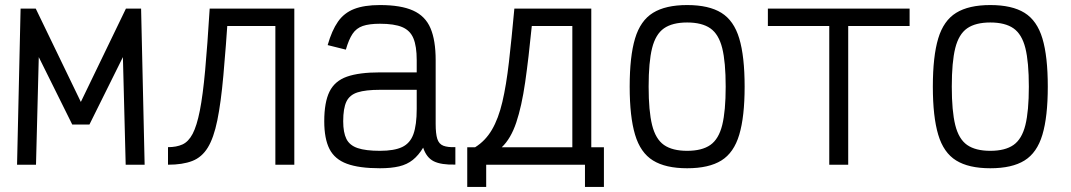

<svg xmlns="http://www.w3.org/2000/svg" viewBox="-20 -652 4240 760"><path d="M47.5 0 61.5 -618H121.5L300 -248.5L478.5 -618H538.5L552.5 0H477.5L466.5 -426L334 -159H266L133.5 -426L122.5 0Z M1070 0V-549H831V-618H1145V0ZM645 0V-69.5Q678.5 -69.5 702.2 -80.2Q726 -91 742.5 -122.2Q759 -153.5 771 -214Q783 -274.5 792 -373.2Q801 -472 810 -618H884.5Q874 -462 864.2 -353.5Q854.5 -245 840.2 -175.5Q826 -106 802.5 -67.8Q779 -29.5 741 -14.8Q703 0 645 0Z M1484 14Q1401.5 14 1353.2 -3.8Q1305 -21.5 1284.2 -62.2Q1263.5 -103 1263.5 -172Q1263.5 -247 1284.2 -289.2Q1305 -331.5 1353.2 -348.5Q1401.5 -365.5 1484 -365.5H1629.5V-414Q1629.5 -469 1616.5 -500.2Q1603.5 -531.5 1572 -544.8Q1540.5 -558 1484 -558Q1441.5 -558 1416 -549.2Q1390.5 -540.5 1375.5 -518Q1360.5 -495.5 1349 -455.5L1277 -473.5Q1293.5 -531.5 1317.8 -566.2Q1342 -601 1382 -616.5Q1422 -632 1484 -632Q1567 -632 1615.2 -610.2Q1663.5 -588.5 1684 -540.5Q1704.5 -492.5 1704.5 -414V-162Q1704.5 -122.5 1711 -102.2Q1717.5 -82 1734.8 -75.2Q1752 -68.5 1782.5 -69.5V-0.5Q1726.5 1 1697.2 -13.5Q1668 -28 1655 -67.5Q1637 -37.5 1614.2 -19.2Q1591.5 -1 1560 6.5Q1528.5 14 1484 14ZM1484 -55Q1540.5 -55 1572 -70Q1603.5 -85 1616.5 -121.2Q1629.5 -157.5 1629.5 -221V-296.5H1484Q1427.5 -296.5 1395.8 -286.5Q1364 -276.5 1351.2 -249.8Q1338.5 -223 1338.5 -172Q1338.5 -127.5 1351.2 -102Q1364 -76.5 1395.8 -65.8Q1427.5 -55 1484 -55Z M1860.5 -69Q1901.5 -94.5 1927.2 -138.5Q1953 -182.5 1968.5 -248.5Q1984 -314.5 1994.5 -406Q2005 -497.5 2016 -618H2320.5V-69H2245.5V-549H2085Q2072.5 -422 2058.8 -326.5Q2045 -231 2023.5 -167Q2002 -103 1966 -69ZM1829.5 88V-69H2370.5V88H2295.5V0H1904.5V88Z M2700 14Q2614.5 14 2564.8 -16.8Q2515 -47.5 2493.8 -118.8Q2472.5 -190 2472.5 -309Q2472.5 -429 2493.8 -499.8Q2515 -570.5 2564.8 -601.2Q2614.5 -632 2700 -632Q2786 -632 2835.5 -601.2Q2885 -570.5 2906.2 -499.8Q2927.5 -429 2927.5 -309Q2927.5 -190 2906.2 -118.8Q2885 -47.5 2835.5 -16.8Q2786 14 2700 14ZM2700 -55Q2758.5 -55 2791.8 -78.2Q2825 -101.5 2838.8 -157Q2852.5 -212.5 2852.5 -309Q2852.5 -406.5 2838.8 -461.5Q2825 -516.5 2791.8 -539.8Q2758.5 -563 2700 -563Q2641.5 -563 2608.2 -539.8Q2575 -516.5 2561.2 -461.5Q2547.5 -406.5 2547.5 -309Q2547.5 -212.5 2561.2 -157Q2575 -101.5 2608.2 -78.2Q2641.5 -55 2700 -55Z M3262.5 0V-618H3337.5V0ZM3019.5 -549V-618H3580.5V-549Z M3900 14Q3814.5 14 3764.8 -16.8Q3715 -47.5 3693.8 -118.8Q3672.5 -190 3672.5 -309Q3672.5 -429 3693.8 -499.8Q3715 -570.5 3764.8 -601.2Q3814.5 -632 3900 -632Q3986 -632 4035.5 -601.2Q4085 -570.5 4106.2 -499.8Q4127.5 -429 4127.5 -309Q4127.5 -190 4106.2 -118.8Q4085 -47.5 4035.5 -16.8Q3986 14 3900 14ZM3900 -55Q3958.5 -55 3991.8 -78.2Q4025 -101.5 4038.8 -157Q4052.5 -212.5 4052.5 -309Q4052.5 -406.5 4038.8 -461.5Q4025 -516.5 3991.8 -539.8Q3958.5 -563 3900 -563Q3841.5 -563 3808.2 -539.8Q3775 -516.5 3761.2 -461.5Q3747.5 -406.5 3747.5 -309Q3747.5 -212.5 3761.2 -157Q3775 -101.5 3808.2 -78.2Q3841.5 -55 3900 -55Z"/></svg>

Font: Victor Mono Thin
Style: Regular
Weight: 100
Monospace: yes
Designer: Rune Bjørnerås
Version: Version 1.561;gftools[0.9.30]